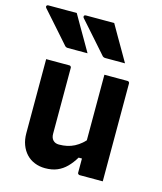

<svg xmlns="http://www.w3.org/2000/svg" viewBox="-121 -899 842 999"><g transform="rotate(15 300.0 -399.5)"><path d="M167.3 -811.1Q185.7 -779.2 203.7 -747.7Q221.6 -716.1 240.1 -685Q258.5 -653.9 275.8 -623.1Q250.6 -623.1 224.5 -623.1Q198.4 -623.1 169.5 -623.1Q163.5 -623.1 159 -625.6Q154.5 -628.1 152.5 -631.1Q123.8 -664.4 100 -690.6Q76.2 -716.8 54.4 -742.1Q32.5 -767.4 6.8 -795.7Q2.8 -800.8 5.2 -805.9Q7.5 -811.1 13.7 -811.1Q41.6 -811.1 65.7 -811.1Q89.8 -811.1 114.5 -811.1Q139.2 -811.1 167.3 -811.1ZM369.1 -811.1Q387.6 -779.2 405.5 -747.7Q423.5 -716.1 441.9 -685Q460.3 -653.9 477.6 -623.1Q452.4 -623.1 426.3 -623.1Q400.2 -623.1 371.3 -623.1Q365.3 -623.1 360.8 -625.6Q356.3 -628.1 354.3 -631.1Q325.6 -664.4 301.8 -690.6Q278.1 -716.8 256.2 -742.1Q234.4 -767.4 208.7 -795.7Q204.7 -800.8 207 -805.9Q209.4 -811.1 215.5 -811.1Q243.5 -811.1 267.5 -811.1Q291.6 -811.1 316.3 -811.1Q341.1 -811.1 369.1 -811.1ZM200.1 -538Q204.1 -538 206.1 -536.5Q208.1 -535 209.6 -533Q211.1 -531 211.1 -527Q211.1 -482.7 211.1 -436.2Q211.1 -389.7 211.1 -344Q211.1 -298.4 211.1 -254.9Q211.1 -211.3 211.1 -172Q211.1 -150.5 222.7 -138.1Q234.3 -125.8 254.6 -125.8Q277.7 -125.8 298.2 -130.3Q318.8 -134.8 337.2 -144.3Q355.7 -153.9 373.1 -168.8Q390.6 -183.8 405.8 -204.8V-86.7H371.4Q353.1 -55.9 331 -33.7Q309 -11.6 281.3 0.1Q253.6 11.7 216.4 11.7Q185.8 11.7 159.8 1.1Q133.7 -9.4 115 -29.4Q96.3 -49.4 86 -77.1Q75.7 -104.7 75.7 -139Q75.7 -184 75.7 -228.9Q75.7 -273.8 75.7 -318.8Q75.7 -363.8 75.7 -408.7Q75.7 -440.7 75.7 -473.4Q75.7 -506.1 75.7 -538Q107 -538 138.3 -538Q169.6 -538 200.1 -538ZM513.7 -538Q517.7 -538 519.7 -536.5Q521.7 -535 523.2 -533Q524.7 -531 524.7 -527Q524.7 -455.4 524.7 -384.3Q524.7 -313.1 524.7 -241.5Q524.7 -169.9 524.7 -98.3Q524.7 -79.4 524.7 -62Q524.7 -44.7 524.7 -28.9Q524.7 -13.1 524.7 0Q502.5 0 481.1 0Q459.6 0 439.5 0Q419.3 0 400.4 0Q397.4 0 394.9 -1.5Q392.4 -3 390.9 -5Q389.4 -7 389.4 -11Q389.4 -98.7 389.4 -186.8Q389.4 -275 389.4 -362.7Q389.4 -450.4 389.4 -538Q410.9 -538 431.5 -538Q452 -538 472.6 -538Q493.2 -538 513.7 -538Z"/></g></svg>

Font: Recursive Sans Linear Light
Style: Regular
Weight: 300
Version: Version 1.085